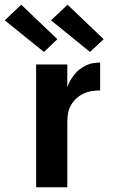

<svg xmlns="http://www.w3.org/2000/svg" viewBox="-43 -793 513 813"><path d="M110 0V-520H242V-424Q247 -439 255 -452.5Q263 -466 272.5 -478Q282 -490 294.5 -499.5Q307 -509 321 -516Q335 -523 350.5 -525.5Q366 -528 381 -528V-410Q363 -410 344.5 -407Q326 -404 309.5 -396Q293 -388 279.5 -375.5Q266 -363 257 -346.5Q248 -330 245 -312Q242 -294 242 -276V0ZM338 -573 173 -707 243 -773 396 -627ZM143 -573 -23 -707 47 -773 200 -627Z"/></svg>

Font: Iosevka Aile Extrabold
Style: Regular
Weight: 800
Designer: Belleve Invis
Foundry: Belleve Invis
Version: Version 27.3.5; ttfautohint (v1.8.4)